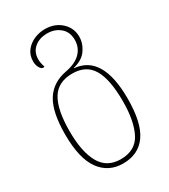

<svg xmlns="http://www.w3.org/2000/svg" viewBox="-194 -639 866 982"><g transform="rotate(-30 238.5 -148.0)"><path d="M238 250Q152 250 103 182.5Q54 115 54 -27Q54 -158 94 -223Q134 -288 218 -304Q278 -315 308.5 -346Q339 -377 339 -422Q339 -469 308 -495Q277 -521 233 -521Q186 -521 156.5 -496Q127 -471 127 -428Q127 -407 136 -381Q132 -379 128 -379Q117 -379 108 -395Q99 -411 99 -432Q99 -469 119 -494.5Q139 -520 169.5 -533Q200 -546 233 -546Q291 -546 329 -511Q367 -476 367 -425Q367 -385 342 -349Q317 -313 263 -300V-298Q423 -284 423 -27Q423 116 376 183Q329 250 238 250ZM238 225Q325 225 360 157.5Q395 90 395 -27Q395 -155 359 -217Q323 -279 241 -279Q156 -279 119 -217.5Q82 -156 82 -30Q82 92 119.5 158.5Q157 225 238 225Z"/></g></svg>

Font: Noto Serif Georgian SemiCondensed Thin
Style: Regular
Weight: 100
Width: 4
Designer: Monotype Design Team, Akaki Razmadze
Foundry: Google LLC
Version: Version 2.003; ttfautohint (v1.8.4.7-5d5b)